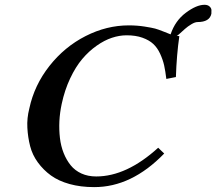

<svg xmlns="http://www.w3.org/2000/svg" viewBox="-20 -763 893 793"><path d="M824.7 -743.2Q837.9 -743.2 845.5 -736.3Q853 -729.5 853.3 -721.4Q853.5 -713.4 853 -706.1Q845.7 -671.9 795.9 -671.9Q785.6 -671.9 770.8 -663.1Q755.9 -654.3 743.9 -643.6Q731.9 -632.8 721.9 -623.8Q711.9 -614.7 710 -614.7Q716.3 -614.3 720.7 -613.8Q709.5 -536.6 706.5 -444.8L667 -437Q663.1 -469.2 658 -492.7Q652.8 -516.1 641.4 -541Q629.9 -565.9 613 -581.5Q596.2 -597.2 568.4 -607.2Q540.5 -617.2 502.9 -617.2Q473.1 -617.2 442.1 -606.9Q411.1 -596.7 379.2 -574.2Q347.2 -551.8 319.8 -519.5Q292.5 -487.3 269.8 -439.2Q247.1 -391.1 234.9 -334Q227.1 -297.9 225.3 -262.5Q223.6 -227.1 227.5 -193.4Q231.4 -159.7 242.9 -130.9Q254.4 -102.1 272 -80.3Q289.6 -58.6 316.4 -46.4Q343.3 -34.2 377.4 -34.2Q502.9 -34.2 633.3 -152.8L658.2 -128.9Q523.4 10.3 368.7 9.8Q313 9.8 267.3 -2.9Q221.7 -15.6 190.4 -38.3Q159.2 -61 136.5 -92Q113.8 -123 104.5 -159.2Q95.2 -195.3 93 -235.1Q90.8 -274.9 101.1 -314.9Q121.6 -411.1 184.1 -490.5Q246.6 -569.8 333.5 -614Q420.4 -658.2 511.7 -658.2Q546.4 -658.2 577.1 -653.3Q607.9 -648.4 620.6 -645Q633.3 -641.6 658.2 -631.6Q683.1 -621.6 684.6 -621.1Q703.6 -677.7 747.6 -710.4Q791.5 -743.2 824.7 -743.2Z"/></svg>

Font: Linux Libertine Slanted
Style: Semibold Slanted
Weight: 600
Designer: Philipp H. Poll
Foundry: Philipp H. Poll
Version: Version 5.1.1